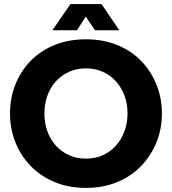

<svg xmlns="http://www.w3.org/2000/svg" viewBox="-20 -905 839 938"><path d="M400 13Q316 13 248 -15Q180 -43 131 -93Q82 -143 55.5 -209Q29 -275 29 -351Q29 -427 55.5 -493Q82 -559 130.5 -608.5Q179 -658 247.5 -685.5Q316 -713 400 -713Q483 -713 551.5 -685.5Q620 -658 668.5 -608.5Q717 -559 744 -492.5Q771 -426 771 -351Q771 -275 744 -209Q717 -143 668.5 -93Q620 -43 551.5 -15Q483 13 400 13ZM400 -130Q444 -130 481.5 -146.5Q519 -163 546 -193Q573 -223 588 -263.5Q603 -304 603 -351Q603 -398 588 -438Q573 -478 546 -508Q519 -538 481.5 -554.5Q444 -571 400 -571Q355 -571 318 -554.5Q281 -538 253.5 -508Q226 -478 211.5 -437.5Q197 -397 197 -351Q197 -304 211.5 -263.5Q226 -223 253.5 -193Q281 -163 318 -146.5Q355 -130 400 -130ZM236 -757 324 -885H476L563 -757H444L399 -824L356 -757Z"/></svg>

Font: MuseoModerno Thin
Style: Bold
Weight: 700
Version: Version 1.003